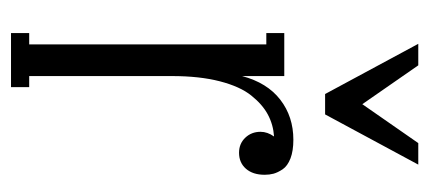

<svg xmlns="http://www.w3.org/2000/svg" viewBox="-230 -530 761 340"><g transform="rotate(90 150.0 -360.5)"><path d="M272 -721.2 183.1 -556.2H147L58.1 -721.2H96.2L165 -622.1L233.9 -721.2ZM228 -500Q247.6 -500 261 -494.9Q274.4 -489.7 280.3 -481Q286.1 -472.2 288.1 -464.8Q290 -457.5 290 -449.2Q290 -428.2 279.3 -416Q268.6 -403.8 251 -403.8Q234.9 -403.8 224.4 -414.8Q213.9 -425.8 213.9 -441.9Q213.9 -454.1 222.2 -465.8Q201.2 -464.4 183.3 -454.8Q165.5 -445.3 149.7 -425.5Q133.8 -405.8 124.5 -369.9Q115.2 -334 115.2 -285.2V-32.2H134.8V0H39.1V-32.2H59.1V-452.1H39.1V-483.9H115.2V-409.2Q127 -453.6 157 -476.8Q187 -500 228 -500Z"/></g></svg>

Font: Margherita Light
Style: Regular
Weight: 300
Designer: James Puckett
Foundry: Dunwich Type Founders
Version: Version 1.008;hotconv 1.0.109;makeotfexe 2.5.65596